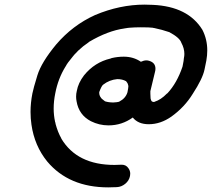

<svg xmlns="http://www.w3.org/2000/svg" viewBox="-20 -689 916 830"><path d="M470 -246Q488 -247 494 -249Q495 -250 496 -250Q523 -264 531 -290Q535 -310 535 -317Q535 -318 534 -321Q533 -324 532.5 -326.5Q532 -329 525 -338Q509 -347 487 -347Q453 -344 426 -323Q419 -318 409 -291Q409 -289 409 -286Q409 -283 410 -279Q413 -270 415 -269Q417 -263 434 -251Q450 -246 470 -246ZM448 121Q278 121 184 9Q129 -59 116 -150Q112 -177 112 -205Q112 -244 120 -285Q124 -306 141.5 -363Q159 -420 223 -497Q294 -580 391 -624Q498 -669 605 -669L641 -668Q793 -661 855 -560Q876 -519 876 -471Q876 -450 872 -427L864 -388Q856 -349 813 -283Q778 -226 721 -185Q674 -152 623 -152Q577 -152 554 -181Q507 -147 449 -147Q409 -147 373 -165Q321 -192 311 -251Q309 -261 309 -271Q309 -284 312 -296Q318 -330 343 -363Q389 -420 458 -436Q459 -437 460.5 -437Q462 -437 463 -438Q489 -444 515 -444Q557 -444 589 -422Q602 -428 613 -428Q619 -428 625 -426Q652 -418 652 -392Q652 -385 650 -378Q634 -314 630 -295V-284Q630 -273 631 -262Q632 -262 632 -261V-259L635 -252Q639 -248 646 -248L648 -249Q676 -258 701 -284Q702 -284 704 -286Q745 -330 769 -401Q775 -430 775 -438Q777 -447 777 -456Q777 -480 764 -504Q757 -526 712 -550Q680 -561 646 -568Q642 -568 641 -569Q627 -571 588 -571Q563 -571 538 -569Q532 -568 529.5 -568Q527 -568 526 -567Q519 -567 518 -566Q446 -556 365 -508L363 -506Q339 -490 318 -470Q315 -466 308.5 -460Q302 -454 295 -445Q269 -414 264 -402Q263 -402 263 -401Q231 -349 219 -286Q212 -252 212 -220Q212 -191 218 -163V-162Q218 -161 219 -160Q220 -158 220 -156V-154Q230 -117 245 -91V-90Q313 24 475 24L506 23Q525 23 535 38Q543 49 543 62Q543 67 542 72Q538 92 521.5 105.5Q505 119 485 120Q465 121 448 121Z"/></svg>

Font: Bad Comic
Style: Italic
Weight: 400
Italic angle: -11°
Designer: GGBotNet
Foundry: GGBotNet
Version: 0.95